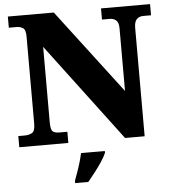

<svg xmlns="http://www.w3.org/2000/svg" viewBox="-61 -769 928 1045"><g transform="rotate(-5 403.0 -246.5)"><path d="M21 0V-61H54Q81 -61 97 -71Q113 -81 113 -121V-597Q113 -634 98 -643.5Q83 -653 63 -653H21V-714H272L621 -255V-597Q621 -629 607 -641Q593 -653 573 -653H530V-714H798V-653H755Q733 -653 719.5 -639Q706 -625 706 -593V0H599L198 -533V-121Q198 -81 209 -71Q220 -61 246 -61H289V0ZM307 208Q314 189 323.5 162.5Q333 136 341 108.5Q349 81 353 61H483V71Q474 92 456.5 118.5Q439 145 418 172Q397 199 379 221H307Z"/></g></svg>

Font: Noto Serif Tamil Black
Style: Italic
Weight: 900
Italic angle: -12°
Designer: Indian Type Foundry, Tom Grace, and the Monotype Design Team
Foundry: Monotype Imaging Inc.
Version: Version 2.003; ttfautohint (v1.8.4.7-5d5b)